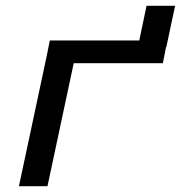

<svg xmlns="http://www.w3.org/2000/svg" viewBox="-20 -639 621 659"><path d="M45 0H143L233 -422H539L550 -478H551L581 -619H483L458 -500H151L141 -450Z"/></svg>

Font: LT Wave
Style: Italic
Weight: 400
Designer: Daniel Lyons
Version: Version 2.5 (Glyphs App)